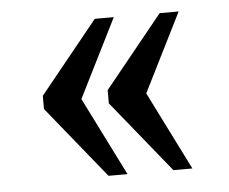

<svg xmlns="http://www.w3.org/2000/svg" viewBox="-37 -502 552 463"><g transform="rotate(-5 238.5 -270.0)"><path d="M365 -80 224 -254V-286L365 -460H411L316 -270L411 -80ZM208 -80 67 -254V-286L208 -460H254L159 -270L254 -80Z"/></g></svg>

Font: Noto Serif Hebrew SemiCondensed
Style: Regular
Weight: 400
Width: 4
Designer: Monotype Design Team
Foundry: Monotype Imaging Inc.
Version: Version 2.004; ttfautohint (v1.8.4.7-5d5b)